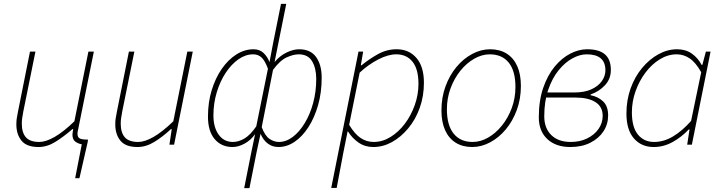

<svg xmlns="http://www.w3.org/2000/svg" viewBox="-20 -743 3715 986"><path d="M366 172 400 -2Q381 -5 366.5 -16Q352 -27 352 -52Q352 -58 353.5 -65.5Q355 -73 356 -80H352Q307 -41 264.5 -14.5Q222 12 178 12Q117 12 90.5 -20.5Q64 -53 64 -104Q64 -122 66 -134.5Q68 -147 72 -168L134 -478H162L100 -172Q96 -150 94 -136.5Q92 -123 92 -108Q92 -62 113 -38Q134 -14 182 -14Q215 -14 260 -39.5Q305 -65 362 -120L434 -478H462L380 -72Q379 -68 378.5 -64.5Q378 -61 378 -56Q378 -38 389.5 -32Q401 -26 432 -26L430 -12L388 172Z M686 12Q625 12 598.5 -20.5Q572 -53 572 -104Q572 -122 574 -134.5Q576 -147 580 -168L642 -478H670L608 -172Q604 -150 602 -136.5Q600 -123 600 -108Q600 -62 621 -38Q642 -14 690 -14Q723 -14 768 -39.5Q813 -65 870 -120L942 -478H970L874 0H850L862 -80H858Q816 -41 773 -14.5Q730 12 686 12Z M1234 223 1270 42 1290 -54Q1268 -23 1236 -5.5Q1204 12 1174 12Q1117 12 1082.5 -28.5Q1048 -69 1048 -144Q1048 -217 1067 -279.5Q1086 -342 1119 -389.5Q1152 -437 1194 -463.5Q1236 -490 1282 -490Q1314 -490 1334 -470.5Q1354 -451 1364 -424L1382 -519L1423 -723H1450L1409 -519L1390 -424Q1416 -456 1451 -473Q1486 -490 1516 -490Q1575 -490 1603.5 -450Q1632 -410 1632 -344Q1632 -268 1613.5 -203Q1595 -138 1563.5 -89.5Q1532 -41 1492.5 -14.5Q1453 12 1410 12Q1379 12 1355.5 -5.5Q1332 -23 1318 -56L1297 42L1261 223ZM1176 -14Q1205 -14 1235 -31.5Q1265 -49 1296 -94L1356 -390Q1341 -431 1323.5 -447.5Q1306 -464 1280 -464Q1241 -464 1204.5 -438.5Q1168 -413 1139 -369Q1110 -325 1093 -268.5Q1076 -212 1076 -150Q1076 -89 1103 -51.5Q1130 -14 1176 -14ZM1412 -14Q1449 -14 1483 -39.5Q1517 -65 1544.5 -110Q1572 -155 1588 -213.5Q1604 -272 1604 -338Q1604 -392 1583 -428Q1562 -464 1514 -464Q1487 -464 1452.5 -448.5Q1418 -433 1382 -384L1324 -90Q1341 -45 1364.5 -29.5Q1388 -14 1412 -14Z M1681 222 1821 -478H1845L1833 -408H1837Q1876 -440 1921 -465Q1966 -490 2017 -490Q2080 -490 2118.5 -445.5Q2157 -401 2157 -318Q2157 -249 2135.5 -189Q2114 -129 2076.5 -84Q2039 -39 1993 -13.5Q1947 12 1897 12Q1854 12 1821 -11Q1788 -34 1767 -68H1765L1743 42L1709 222ZM1899 -14Q1944 -14 1985.5 -39.5Q2027 -65 2059 -107.5Q2091 -150 2110 -203.5Q2129 -257 2129 -312Q2129 -388 2098.5 -426Q2068 -464 2015 -464Q1973 -464 1922 -437.5Q1871 -411 1827 -370L1773 -102Q1802 -54 1832.5 -34Q1863 -14 1899 -14Z M2405 12Q2356 12 2320.5 -10Q2285 -32 2266 -74Q2247 -116 2247 -176Q2247 -243 2268 -300Q2289 -357 2324.5 -399.5Q2360 -442 2405 -466Q2450 -490 2497 -490Q2546 -490 2581.5 -468Q2617 -446 2636 -404Q2655 -362 2655 -302Q2655 -235 2634 -178Q2613 -121 2577.5 -78.5Q2542 -36 2497 -12Q2452 12 2405 12ZM2407 -14Q2448 -14 2487 -36.5Q2526 -59 2557.5 -98Q2589 -137 2608 -188Q2627 -239 2627 -296Q2627 -379 2592.5 -421.5Q2558 -464 2495 -464Q2455 -464 2415.5 -441.5Q2376 -419 2344.5 -380Q2313 -341 2294 -290Q2275 -239 2275 -182Q2275 -100 2309.5 -57Q2344 -14 2407 -14Z M2909 12Q2834 12 2790.5 -29Q2747 -70 2747 -140Q2747 -226 2769.5 -291.5Q2792 -357 2828.5 -401Q2865 -445 2908.5 -467.5Q2952 -490 2995 -490Q3057 -490 3087 -463.5Q3117 -437 3117 -384Q3117 -337 3086 -304.5Q3055 -272 3013 -258V-254Q3051 -247 3077 -222.5Q3103 -198 3103 -150Q3103 -105 3079 -68.5Q3055 -32 3011.5 -10Q2968 12 2909 12ZM2911 -14Q2958 -14 2995 -32Q3032 -50 3053.5 -80.5Q3075 -111 3075 -148Q3075 -195 3038 -218.5Q3001 -242 2936 -242H2770L2775 -268H2927Q2982 -268 3017.5 -284.5Q3053 -301 3071 -327Q3089 -353 3089 -382Q3089 -464 2993 -464Q2958 -464 2920 -443.5Q2882 -423 2849 -382.5Q2816 -342 2795.5 -282.5Q2775 -223 2775 -146Q2775 -85 2811 -49.5Q2847 -14 2911 -14Z M3337 12Q3274 12 3235.5 -32Q3197 -76 3197 -160Q3197 -229 3218.5 -289Q3240 -349 3277.5 -394Q3315 -439 3361.5 -464.5Q3408 -490 3457 -490Q3501 -490 3532.5 -468Q3564 -446 3583 -410H3587L3605 -478H3629L3533 0H3509L3521 -78H3517Q3480 -39 3434 -13.5Q3388 12 3337 12ZM3339 -14Q3389 -14 3436.5 -42.5Q3484 -71 3529 -122L3581 -372Q3553 -422 3522 -443Q3491 -464 3455 -464Q3410 -464 3368.5 -438.5Q3327 -413 3295 -370.5Q3263 -328 3244 -275Q3225 -222 3225 -166Q3225 -90 3256 -52Q3287 -14 3339 -14Z"/></svg>

Font: Source Sans 3
Style: Italic
Weight: 200
Italic angle: -11°
Designer: Paul D. Hunt
Foundry: Adobe
Version: Version 3.046;hotconv 1.0.118;makeotfexe 2.5.65603